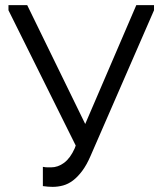

<svg xmlns="http://www.w3.org/2000/svg" viewBox="-20 -720 633 748"><path d="M185 8Q168 8 147 5V-70Q158 -68 166 -68Q174 -68 179 -68Q206 -68 230 -86Q254 -104 271 -142L275 -153L13 -680V-700H86L312 -237L511 -700H580V-680L333 -113Q318 -78 300.5 -54.5Q283 -31 264.5 -17Q246 -3 226 2.5Q206 8 185 8Z"/></svg>

Font: Tilda Sans
Style: Regular
Weight: 400
Designer: ParaType Ltd
Foundry: ParaType Ltd
Version: Version 1.009